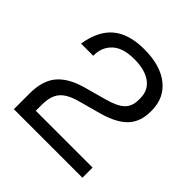

<svg xmlns="http://www.w3.org/2000/svg" viewBox="-183 -849 998 998"><g transform="rotate(45 315.5 -350.0)"><path d="M62.4 0V-116.6Q62.4 -208.6 105.2 -260.7Q147.9 -312.8 240.4 -339.1L364.4 -373.4Q431.6 -391.6 459.3 -418.7Q487 -445.9 487 -491.3V-506.1Q487 -563.9 442.7 -595.5Q398.3 -627.1 321.7 -627.1Q238.5 -627.1 198.2 -589.3Q157.9 -551.5 157.9 -492.2V-488H68.1Q86.1 -597.8 148.4 -648.9Q210.7 -700 321.7 -700Q440 -700 507.1 -646.9Q574.3 -593.8 574.3 -500.9V-494.6Q574.3 -419.5 532.2 -374.2Q490.2 -328.9 398 -302.6L274 -268.6Q205.5 -250.4 177.1 -216.7Q148.8 -183 148.8 -118.3V-33.2L104.3 -74.7H566.3V0Z"/></g></svg>

Font: Mozilla Text ExtraLight
Style: Regular
Weight: 200
Designer: Studio DRAMA
Foundry: Studio DRAMA
Version: Version 1.000